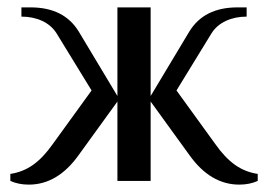

<svg xmlns="http://www.w3.org/2000/svg" viewBox="-20 -490 726 520"><path d="M8 0V-19Q42 -24 69.5 -43.5Q97 -63 123 -100L228 -245L133 -400Q119 -422 94 -433.5Q69 -445 38 -445V-470H63Q153 -470 193 -405L298 -230V-470H388V-230L493 -405Q533 -470 623 -470H648V-445Q617 -445 592 -433.5Q567 -422 553 -400L458 -245L563 -100Q589 -63 616.5 -43.5Q644 -24 678 -19V0Q656 10 628 10Q550 10 493 -70L388 -215V0H298V-215L193 -70Q136 10 58 10Q30 10 8 0Z"/></svg>

Font: Philosopher
Style: Regular
Weight: 400
Designer: Jovanny Lemonad
Foundry: Jovanny Lemonad
Version: Version 2.000